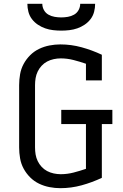

<svg xmlns="http://www.w3.org/2000/svg" viewBox="-20 -975 640 1003"><path d="M295 8Q267 8 238.5 2.5Q210 -3 184 -15.5Q158 -28 137.5 -48.5Q117 -69 103.5 -94Q90 -119 85 -147.5Q80 -176 80 -205V-530Q80 -559 85 -587.5Q90 -616 103.5 -641Q117 -666 137.5 -686.5Q158 -707 184 -719.5Q210 -732 238.5 -737.5Q267 -743 295 -743Q352 -743 406.5 -728Q461 -713 512 -689V-555H429V-642Q397 -653 364 -661.5Q331 -670 297 -670Q279 -670 260.5 -666Q242 -662 226 -653.5Q210 -645 197.5 -631.5Q185 -618 177 -601.5Q169 -585 166 -567Q163 -549 163 -530V-205Q163 -186 166 -168Q169 -150 177 -133.5Q185 -117 197.5 -103.5Q210 -90 226 -81.5Q242 -73 260.5 -69Q279 -65 297 -65Q331 -65 364 -73.5Q397 -82 429 -93V-327H300V-401H567V-327H512V-46Q461 -22 406.5 -7Q352 8 295 8ZM300 -815Q279 -815 257.5 -817.5Q236 -820 216 -827Q196 -834 178 -846Q160 -858 147 -875Q134 -892 128.5 -913Q123 -934 123 -955H201Q201 -938 209.5 -922.5Q218 -907 233 -898.5Q248 -890 265.5 -887Q283 -884 300 -884Q317 -884 334.5 -887Q352 -890 367 -898.5Q382 -907 390.5 -922.5Q399 -938 399 -955H477Q477 -934 471.5 -913Q466 -892 453 -875Q440 -858 422 -846Q404 -834 384 -827Q364 -820 342.5 -817.5Q321 -815 300 -815Z"/></svg>

Font: Nova Nerd Font
Style: Regular
Weight: 400
Designer: Belleve Invis
Foundry: Belleve Invis
Version: Version 24.1.4; ttfautohint (v1.8.4);Nerd Fonts 3.1.1